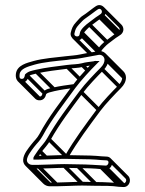

<svg xmlns="http://www.w3.org/2000/svg" viewBox="-20 -722 581 767"><path d="M108 -48.5H135C160.3 -48.5 208 -51.5 236.9 -51.5C256 -51.5 274.3 -50.5 291 -50.5C321.4 -50.5 356.7 -49.3 383.2 -46.5L383.4 -46.5L402.8 -45.5H403C435.3 -45.5 436.7 -96.5 405.2 -96.5L386.6 -97.5C358.8 -100.4 322.8 -101.5 291 -101.5C274.3 -101.5 257 -102.5 238.1 -102.5C208.6 -102.5 162.2 -99.6 135.6 -99.5C138.2 -103.4 142.2 -109.6 145.1 -113.7C156.8 -130 169.4 -140.7 181.6 -162.4C218.4 -228.1 264.7 -288.4 310 -349.5C330.6 -377.4 370.2 -418.6 392.3 -440.7C405.2 -453.6 412.5 -467.8 412.5 -483C412.5 -504.5 392.8 -522.5 370.5 -517.3L348.6 -513.4C334.4 -510.8 314.2 -508 299.3 -504.3C280.9 -500.6 268.1 -500.2 244.1 -497.5C203.2 -492.8 150.1 -488.5 113.9 -478.2C88.8 -471 48.5 -462.3 43.6 -428.1C41.2 -411.3 46.5 -393.2 65 -392C83.2 -390.8 91.1 -404.1 93.9 -417.2C101.5 -423.8 108.9 -423.6 126.9 -428.7C161.9 -436.8 209.4 -442.4 249.9 -447.5C273 -450.5 290.5 -449.7 310.8 -454.7C318.6 -456.1 327.4 -458.4 338.6 -459.9C316.3 -436.6 287.2 -404.5 268.9 -379.4C224 -317.5 174 -255.2 137.4 -186.5C128 -169 117.5 -161.2 104 -143.5C93.9 -130.2 74.2 -107.7 72.5 -84.6C70.8 -64.5 88.8 -48.5 108 -48.5ZM291 -65.5C274.3 -65.5 256.7 -66.5 237.1 -66.5C206.9 -66.5 159.6 -63.5 135 -63.5H108C97.5 -63.5 86.5 -72.4 87.5 -83.4C88.6 -99.3 105.2 -120.3 116 -134.5C128 -150.3 139.7 -159.2 150.6 -179.5C186.3 -246.4 236 -308.3 281 -370.6C303.1 -400.7 341.2 -441.6 365.3 -465.7L377.8 -478.2L360.1 -478.5C357.1 -478.6 354.7 -477.2 354.7 -477.2C339.2 -474.8 321.8 -473.7 306.9 -469.2C288.8 -464.7 272.6 -465.6 248.1 -462.5C207.2 -457.3 160 -451.8 123.3 -443.3C106.4 -439.1 93.4 -438 80 -424.6C78 -412.8 75.7 -406.3 66 -407C58.1 -407.5 56.8 -414.3 58.4 -425.9C61.5 -447.3 89.7 -455.7 118.1 -463.8C151.9 -473.5 204.9 -478.6 245.7 -482.5L245.9 -482.5C268.6 -486.7 282.3 -485.6 302.5 -489.6C316.1 -492.1 336.7 -495.7 351.4 -498.6L373.5 -502.7C386.3 -505 397.5 -495.8 397.5 -483C397.5 -472.9 392.8 -462.4 381.7 -451.3C359.1 -428.7 319.8 -387.9 298 -358.5C252.4 -297 206.3 -237.1 168.4 -169.6C157.4 -149.9 146.3 -141.3 132.8 -122.3C127.9 -115.3 121.2 -104.7 117.3 -99.5C116.8 -98.6 113.5 -93 113.5 -92V-84.5H135C161.8 -84.5 209.6 -87.5 237.9 -87.5C256.3 -87.5 274.3 -86.5 291 -86.5C322.4 -86.5 358.3 -85.4 385.2 -82.5L385.4 -82.5L404.8 -81.5H405C419.2 -81.5 413.4 -60.5 403 -60.5C368.1 -62.3 329.3 -65.5 291 -65.5ZM314.3 -589.3C315.3 -593.4 335.9 -614.2 341.2 -617.8C354.6 -627.2 369.4 -639.6 382.1 -647.7L392.5 -655C418.3 -675.9 389.4 -714.9 362.8 -697.2L352.7 -690.2C339.6 -681 324.9 -668.1 312.1 -660.4C303 -655.2 293.6 -644.6 284.4 -634C269.7 -618.3 266.6 -607.4 262.7 -591.8C257.1 -569.3 288.9 -548.8 306.8 -568.6C310.6 -572.8 312.4 -581 314.3 -589.3ZM277.3 -588.2C281.3 -604.1 282.2 -609.4 295.5 -624C304.9 -634.2 313.1 -643.1 320.2 -647.8C335.3 -657.7 349.1 -669.3 361.3 -677.9L371.2 -684.8C382.4 -692.3 393 -675.7 383.4 -667L373.9 -660.3C358.2 -650.7 344.9 -638.5 332.8 -630.2C325.6 -625.2 303.2 -606.6 299.7 -592.7L297.6 -583.3C295.7 -571.9 274.1 -575.4 277.3 -588.2ZM268.7 -569.4 338.6 -499.5 349.2 -510.2 279.3 -580ZM299.7 -576.7 370.4 -506 381 -516.6 310.3 -587.3ZM301.7 -585.7 372.4 -515 383 -525.6 312.3 -596.3ZM331.7 -618.7 402.4 -548 413 -558.6 342.3 -629.3ZM372.7 -648.7 443.4 -578 454 -588.6 383.3 -659.3ZM382.7 -655.7 453.4 -585 464 -595.6 393.3 -666.3ZM102.7 -50.7 173.4 20 184 9.4 113.3 -61.3ZM129.7 -50.7 200.4 20 211 9.4 140.3 -61.3ZM231.7 -53.7 302.4 17 313 6.4 242.3 -64.3ZM285.7 -52.7 356.4 18 367 7.4 296.3 -63.3ZM378.7 -48.7 449.4 22 460 11.4 389.3 -59.3ZM397.7 -47.7 468.4 23 479 12.4 408.3 -58.3ZM116.7 -87.7 117.7 -86.7 128.3 -97.3 127.3 -98.3ZM133.7 -112.7 159 -87.4 169.6 -98 144.3 -123.3ZM169.7 -160.7 240.4 -90 251 -100.6 180.3 -171.3ZM298.7 -348.7 369.4 -278 380 -288.6 309.3 -359.3ZM381.7 -440.7 452.4 -370 463 -380.6 392.3 -451.3ZM399.7 -477.7 470.4 -407 481 -417.6 410.3 -488.3ZM60.2 -394.2 130.9 -323.5 141.5 -334.1 70.8 -404.8ZM81.7 -415.7 152.4 -345 163 -355.6 92.3 -426.3ZM119.7 -430.7 190.4 -360 201 -370.6 130.3 -441.3ZM243.7 -449.7 293.7 -399.7 304.3 -410.3 254.3 -460.3ZM303.7 -456.7 325.3 -435.1 335.9 -445.7 314.3 -467.3ZM351.7 -464.7 352.7 -463.7 363.3 -474.3 362.3 -475.3ZM276.7 -386.1C247.8 -382.3 218.5 -378.2 194 -372.6C177 -368.3 164.2 -367.2 150.7 -353.9C148.7 -342.1 146.5 -335.6 136.7 -336.3C133.7 -336.5 132.4 -337.3 131.5 -338.2L60.8 -408.9L50.2 -398.3L120.9 -327.6C124.6 -323.9 129.8 -321.7 135.7 -321.3C154 -320.1 161.8 -333.4 164.6 -346.5C172.2 -353 179.6 -352.9 197.6 -358C221 -363.4 249.9 -367.4 278.7 -371.2ZM239.2 -99 252.2 -91.6C289.7 -157.2 335.4 -217.6 380.7 -278.8C401.4 -306.7 440.9 -347.9 463 -370C475.9 -382.9 483.2 -397.1 483.2 -412.3C483.2 -422 479.2 -431 472.7 -437.4L402 -508.1L391.4 -497.5L462.1 -426.8C465.9 -423 468.2 -417.8 468.2 -412.3C468.2 -402.1 463.5 -391.7 452.4 -380.6C429.8 -358 390.5 -317.2 368.7 -287.8C323.2 -226.4 277.5 -166 239.2 -99ZM361.7 5.2C345.1 5.2 327.4 4.2 307.8 4.2C277.6 4.2 230.3 7.2 205.7 7.2H178.7C173.2 7.2 167.4 4.7 163.5 0.8L92.8 -70L82.1 -59.3L152.8 11.4C159.6 18.1 168.9 22.2 178.7 22.2H205.7C231 22.2 278.7 19.2 307.6 19.2C326.7 19.2 345 20.2 361.7 20.2C391.7 20.2 428.2 19.9 454.1 24.2L473.5 25.2H473.7C497.5 25.2 506.7 -4.8 492.1 -19.4L421.4 -90.1L410.8 -79.5L481.5 -8.8C487.9 -2.3 481.9 10.2 473.7 10.2C438.8 8.3 400 5.2 361.7 5.2ZM368.4 -512.9 383 -509.7 385 -518.6C385.9 -522.7 406.6 -543.5 411.9 -547.1C425.2 -556.4 439.8 -569.6 452.8 -577L463.3 -584.3C476.9 -596.2 474.9 -613.7 464.9 -623.7L394.2 -694.4L383.6 -683.8L454.3 -613C459.1 -608.2 459.5 -601.1 454.2 -596.3L444.6 -589.6C428.9 -580 415.6 -567.8 403.5 -559.5C396.3 -554.5 373.9 -535.9 370.4 -522Z"/></svg>

Font: CiSf OpenHand
Style: Gls
Weight: 400
Foundry: Cannot Into Space Fonts
Version: Version 0.7892